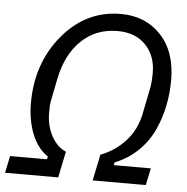

<svg xmlns="http://www.w3.org/2000/svg" viewBox="-67 -760 788 810"><g transform="rotate(5 326.5 -355.0)"><path d="M-16 0 -1 -72H155L158 -84Q113 -114 90 -172.5Q67 -231 67 -303Q67 -472 166.5 -591Q266 -710 413 -710Q517 -710 582.5 -640.5Q648 -571 648 -450Q648 -395 637.5 -342.5Q627 -290 604 -239Q581 -188 539 -147Q497 -106 441 -84L438 -72H595L580 0H355L378 -111Q439 -134 482.5 -181.5Q526 -229 540 -296L562 -405Q568 -435 568 -474Q568 -546 524.5 -591.5Q481 -637 405 -637Q314 -637 252 -577.5Q190 -518 169 -413L150 -318Q147 -303 147 -269Q147 -213 171 -169.5Q195 -126 232 -111L209 0Z"/></g></svg>

Font: Aneliza
Style: Italic
Weight: 400
Italic angle: -11.31°
Designer: Mike Abbink, Paul van der Laan, Pieter van Rosmalen
Foundry: Bold Monday
Version: Version 3.0